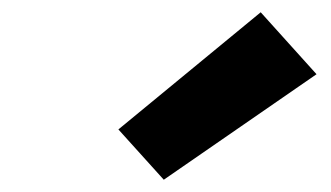

<svg xmlns="http://www.w3.org/2000/svg" viewBox="-20 -841 540 313"><path d="M247 -548 173 -630 405 -821 496 -720Z"/></svg>

Font: Iosevka Curly Heavy Oblique
Style: Regular
Weight: 900
Italic angle: -9°
Monospace: yes
Designer: Belleve Invis
Foundry: Belleve Invis
Version: Version 11.1.0; ttfautohint (v1.8.3)